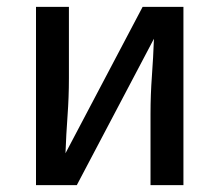

<svg xmlns="http://www.w3.org/2000/svg" viewBox="-20 -540 640 560"><path d="M85 0V-520H181V-312Q181 -257 177 -202.5Q173 -148 171 -93L396 -520H515V0H419V-208Q419 -263 423 -317.5Q427 -372 429 -427L204 0Z"/></svg>

Font: Iosevka Fixed Medium Extended
Style: Regular
Weight: 500
Width: 7
Monospace: yes
Designer: Belleve Invis
Foundry: Belleve Invis
Version: Version 24.1.1; ttfautohint (v1.8.4)